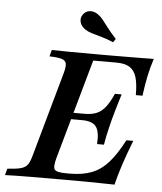

<svg xmlns="http://www.w3.org/2000/svg" viewBox="-70 -805 720 852"><g transform="rotate(5 290.5 -379.0)"><path d="M-16.1 0 -8.1 -29Q32.3 -31.5 52.4 -37.1Q72.6 -42.7 82.3 -56.9Q91.9 -71 99.2 -98.4L204 -472.6Q212.1 -501.6 209.7 -515.7Q207.3 -529.8 189.9 -535.5Q172.6 -541.1 134.7 -541.9L142.7 -571Q174.2 -570.2 225.4 -569.8Q276.6 -569.4 346.8 -569.4Q381.5 -569.4 412.9 -569.4Q444.4 -569.4 475 -569.8Q505.6 -570.2 535.5 -570.2Q565.3 -570.2 596.8 -571Q583.9 -531.5 575.4 -490.7Q566.9 -450 561.3 -404H531.5Q531.5 -455.6 522.2 -485.1Q512.9 -514.5 491.5 -527.4Q470.2 -540.3 432.3 -540.3H329.8L204.8 -95.2Q193.5 -54.8 202.4 -43.1Q211.3 -31.5 253.2 -31.5H270.2Q326.6 -31.5 367.3 -47.2Q408.1 -62.9 441.1 -100Q474.2 -137.1 507.3 -200.8H537.9Q513.7 -138.7 498 -91.1Q482.3 -43.5 471.8 0Q437.9 -0.8 408.9 -1.2Q379.8 -1.6 353.2 -2Q326.6 -2.4 300.4 -2.4Q274.2 -2.4 246 -2.4Q158.9 -2.4 92.7 -2Q26.6 -1.6 -16.1 0ZM228.2 -272.6 236.3 -301.6H398.4L390.3 -272.6ZM379 -172.6Q383.1 -228.2 366.1 -250.4Q349.2 -272.6 304 -272.6L312.9 -301.6Q344.4 -301.6 366.1 -310.9Q387.9 -320.2 404.8 -341.9Q421.8 -363.7 438.7 -401.6H468.5Q464.5 -388.7 458.9 -370.6Q453.2 -352.4 447.2 -331Q441.1 -309.7 434.7 -286.3Q431.5 -274.2 428.6 -262.1Q425.8 -250 422.6 -236.7Q419.4 -223.4 416.1 -207.7Q412.9 -191.9 409.7 -172.6ZM410.5 -629Q377.4 -642.7 353.2 -649.2Q329 -655.6 312.1 -660.9Q295.2 -666.1 282.3 -675Q263.7 -687.9 259.3 -706Q254.8 -724.2 265.3 -738.7Q275.8 -754.8 294.8 -757.3Q313.7 -759.7 332.3 -746.8Q345.2 -737.9 356 -724.2Q366.9 -710.5 381.9 -690.7Q396.8 -671 421 -644.4Z"/></g></svg>

Font: Playfair 5pt SemiExpanded Light SemiBold
Style: Italic
Weight: 600
Italic angle: -15.6°
Version: Version 2.001;gftools[0.9.30]